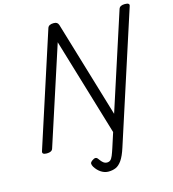

<svg xmlns="http://www.w3.org/2000/svg" viewBox="-175 -1157 1433 1592"><g transform="rotate(-15 541.5 -361.5)"><path d="M719 129Q697 198 672.5 233Q648 268 620 280Q592 292 557 292Q524 292 494 272.5Q464 253 443 219Q434 203 434 191Q434 179 453 166Q468 155 480 155Q492 155 501 168Q513 185 523.5 196Q534 207 544 211.5Q554 216 564 216Q582 216 593.5 206.5Q605 197 615 173Q625 149 638 109L678 -15L427 -853L154 -14Q150 0 137 7Q124 14 102 14Q58 14 67 -14L383 -988Q388 -1002 401 -1008.5Q414 -1015 435 -1015Q453 -1015 462.5 -1008.5Q472 -1002 477 -988L725 -159L994 -988Q999 -1002 1012 -1008.5Q1025 -1015 1046 -1015Q1091 -1015 1081 -988Z"/></g></svg>

Font: Playwrite RO
Style: Regular
Weight: 400
Designer: Veronika Burian, José Scaglione
Foundry: TypeTogether
Version: Version 1.002